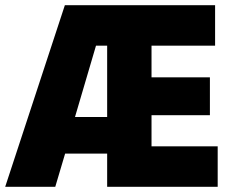

<svg xmlns="http://www.w3.org/2000/svg" viewBox="-30 -720 908 740"><path d="M-10 0H183L221 -128H383V0H809V-156H554V-276H779V-422H554V-544H799V-700H220ZM259 -269 340 -544H383V-269Z"/></svg>

Font: Fixel Text ExtraBold
Style: Regular
Weight: 800
Width: 4
Designer: AlfaBravo + MacPaw
Foundry: Kyrylo Tkachov, Marchela Mozhyna, Serhii Makarenko, Maria Weinstein, Zakhar Kryvoshyya
Version: Version 1.211